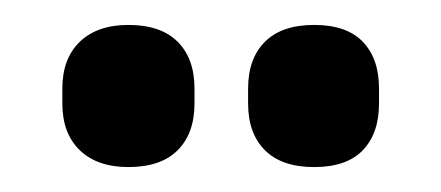

<svg xmlns="http://www.w3.org/2000/svg" viewBox="-20 -704 354 154"><path d="M83 -570Q58 -570 44 -583.5Q30 -597 30 -621V-633Q30 -657 44 -670.5Q58 -684 83 -684Q109 -684 122.5 -670.5Q136 -657 136 -633V-621Q136 -597 122.5 -583.5Q109 -570 83 -570ZM232 -570Q206 -570 192.5 -583.5Q179 -597 179 -621V-633Q179 -657 192.5 -670.5Q206 -684 232 -684Q258 -684 271 -670.5Q284 -657 284 -633V-621Q284 -597 271 -583.5Q258 -570 232 -570Z"/></svg>

Font: Sofia Sans Condensed SemiBold
Style: Regular
Weight: 600
Designer: Botio Nikoltchev, Ani Petrova
Foundry: lettersoup
Version: Version 4.101